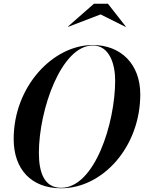

<svg xmlns="http://www.w3.org/2000/svg" viewBox="-20 -1002 774 1032"><path d="M520.5 -924.5 655 -857.5 656 -859.5 560 -982H485L345.5 -859.5L347 -858ZM309 10C531.5 10 734 -212 734 -495C734 -658 629 -760 478.5 -760C265.5 -760 53.5 -538 53.5 -255C53.5 -92 148 10 309 10ZM478.5 -757.5C570 -757.5 599 -654.5 599 -570C599 -338 488 7.5 309 7.5C217.5 7.5 189 -75.5 189 -180C189 -412 309.5 -757.5 478.5 -757.5Z"/></svg>

Font: Bodoni* 72pt Medium
Style: Italic
Weight: 500
Italic angle: -13°
Version: Version 2.3